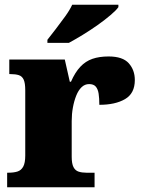

<svg xmlns="http://www.w3.org/2000/svg" viewBox="-20 -786 601 806"><path d="M10 0V-61H15Q38 -61 53.5 -66Q69 -71 77.5 -86.5Q86 -102 86 -133V-407Q86 -437 79.5 -451.5Q73 -466 59 -470.5Q45 -475 23 -475H19V-536H252L273 -443H278Q295 -482 317 -505.5Q339 -529 368 -539Q397 -549 436 -549Q495 -549 520.5 -520.5Q546 -492 546 -450Q546 -394 505 -370Q464 -346 397 -346Q397 -374 394 -393Q391 -412 382 -422.5Q373 -433 354 -433Q336 -433 322.5 -420Q309 -407 300 -384.5Q291 -362 286 -334.5Q281 -307 281 -278V-128Q281 -99 288.5 -84.5Q296 -70 310 -65.5Q324 -61 342 -61H377V0ZM179 -619Q194 -638 214 -664Q234 -690 253.5 -717Q273 -744 283 -766H477V-756Q468 -743 444.5 -723Q421 -703 390 -681Q359 -659 327 -639.5Q295 -620 269 -606H179Z"/></svg>

Font: Noto Serif Hebrew Black
Style: Regular
Weight: 900
Version: Version 2.003